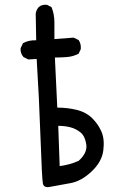

<svg xmlns="http://www.w3.org/2000/svg" viewBox="-20 -772 540 801"><path d="M186 8Q163 12 159 -6Q155 -24 149 -197Q143 -370 133 -526L98 -524L78 -534Q64 -550 66 -571L76 -592Q100 -605 131 -604L129 -715Q131 -730 141 -742Q154 -754 176 -752L195 -742Q207 -713 207 -678Q207 -643 207 -609L287 -615L308 -605Q319 -589 317 -567L308 -548Q285 -536 259.5 -534Q234 -532 209 -532L219 -323Q262 -323 300.5 -313.5Q339 -304 364 -279.5Q389 -255 403 -223.5Q417 -192 411 -144.5Q405 -97 362 -56.5Q319 -16 274 -8Q229 0 186 8ZM308 -101Q345 -134 340 -169Q335 -204 316 -219.5Q297 -235 273.5 -241Q250 -247 223 -247L229 -79Q273 -85 308 -101Z"/></svg>

Font: Kosefont JP
Style: Regular
Weight: 400
Designer: Nozomi Seto 瀬戸のぞみ
Version: Version 3.00;June 19, 2020